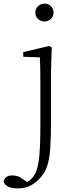

<svg xmlns="http://www.w3.org/2000/svg" viewBox="-92 -774 414 1065"><path d="M6 271Q-31 271 -50.5 259Q-70 247 -72 232Q-64 199 -24 199Q-8 199 7 204Q22 209 40 223L75 246V253H44V243Q60 236 75 224Q90 212 100 195Q114 170 121 129.5Q128 89 130 33Q132 -23 132 -92V-281Q132 -332 131.5 -375Q131 -418 129 -456L37 -459V-485L181 -519L195 -511L191 -377V-114Q191 -18 187 45Q183 108 169 149Q155 190 124 220Q98 246 71 258.5Q44 271 6 271ZM155 -655Q135 -655 119.5 -668.5Q104 -682 104 -704Q104 -726 119.5 -740Q135 -754 155 -754Q175 -754 190 -740Q205 -726 205 -704Q205 -682 190 -668.5Q175 -655 155 -655Z"/></svg>

Font: Noto Serif SC ExtraLight
Style: Regular
Weight: 200
Designer: Ryoko NISHIZUKA 西塚涼子 (kana & ideographs); Frank Grießhammer (Latin, Greek & Cyrillic); Wenlong ZHANG 张文龙 (bopomofo); San
Foundry: Adobe
Version: Version 2.002-H1;hotconv 1.1.0;makeotfexe 2.6.0